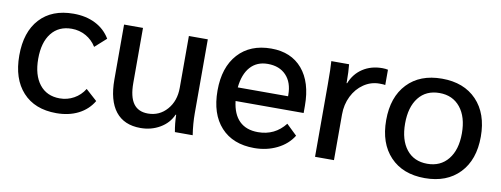

<svg xmlns="http://www.w3.org/2000/svg" viewBox="-49 -745 2579 989"><g transform="rotate(10 1240.0 -250.0)"><path d="M32 -250Q32 -373 95 -441.5Q158 -510 271 -510Q336 -510 385.5 -485Q435 -460 463 -413L404 -360Q383 -394 349 -413Q315 -432 275 -432Q207 -432 169 -384Q131 -336 131 -250Q131 -165 169 -116.5Q207 -68 275 -68Q315 -68 349 -87Q383 -106 404 -140L463 -87Q435 -40 385.5 -15Q336 10 271 10Q158 10 95 -59Q32 -128 32 -250Z M536 -213V-500H635V-212Q635 -140 660 -105Q685 -70 736 -70Q796 -70 835.5 -115Q875 -160 875 -229V-500H974V-113Q974 -59 983 0H890Q882 -43 881 -89H878Q858 -43 812.5 -16.5Q767 10 711 10Q625 10 580.5 -46.5Q536 -103 536 -213Z M1526 -212H1170Q1178 -144 1213.5 -109Q1249 -74 1311 -74Q1399 -74 1453 -143L1508 -90Q1479 -43 1425 -16.5Q1371 10 1306 10Q1194 10 1131.5 -58.5Q1069 -127 1069 -249Q1069 -371 1132 -440.5Q1195 -510 1305 -510Q1409 -510 1467.5 -441.5Q1526 -373 1526 -250ZM1432 -290Q1432 -355 1397 -392Q1362 -429 1301 -429Q1244 -429 1210 -391Q1176 -353 1169 -283H1432Z M1623 -378Q1623 -463 1620 -500H1713Q1717 -460 1717 -412V-402H1720Q1740 -453 1783.5 -481.5Q1827 -510 1886 -510Q1902 -510 1915 -507V-427Q1908 -429 1884 -429Q1840 -429 1802.5 -403.5Q1765 -378 1743.5 -334.5Q1722 -291 1722 -239V0H1623Z M1951 -250Q1951 -371 2017 -440.5Q2083 -510 2198 -510Q2313 -510 2379.5 -440.5Q2446 -371 2446 -250Q2446 -129 2379.5 -59.5Q2313 10 2198 10Q2083 10 2017 -59.5Q1951 -129 1951 -250ZM2347 -250Q2347 -336 2307 -385.5Q2267 -435 2198 -435Q2128 -435 2089 -385.5Q2050 -336 2050 -250Q2050 -164 2089 -114.5Q2128 -65 2198 -65Q2267 -65 2307 -114.5Q2347 -164 2347 -250Z"/></g></svg>

Font: Sarabun Medium
Style: Regular
Weight: 500
Designer: Suppakit Chalermlarp | Katatrad Co.,Ltd.
Foundry: Cadson Demak Co.,Ltd.
Version: Version 1.000; ttfautohint (v1.6)